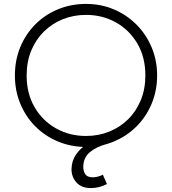

<svg xmlns="http://www.w3.org/2000/svg" viewBox="-20 -735 878 980"><path d="M445 225Q395.5 225 370 196.2Q344.5 167.5 345 127.5Q346 85 368.5 52.8Q391 20.5 427 -1.5Q463 -23.5 505 -34L525 0Q472.5 14 439.5 41Q406.5 68 405 114.5Q404.5 137.5 415 153.8Q425.5 170 453 170Q463 170 472 168.2Q481 166.5 489.5 163.5Q498 160.5 505 156.5L526 204.5Q507.5 214 486.8 219.5Q466 225 445 225ZM419 15Q342 15 275.8 -12.8Q209.5 -40.5 160.2 -90Q111 -139.5 83.5 -206Q56 -272.5 56 -350Q56 -428 83.5 -494.5Q111 -561 160.2 -610.5Q209.5 -660 275.8 -687.5Q342 -715 419 -715Q495.5 -715 561.5 -687Q627.5 -659 677 -609Q726.5 -559 754.2 -492.8Q782 -426.5 782 -350Q782 -272.5 754.2 -206Q726.5 -139.5 677 -90Q627.5 -40.5 561.5 -12.8Q495.5 15 419 15ZM419 -41Q482 -41 537 -63Q592 -85 633.5 -125.8Q675 -166.5 698.5 -223.5Q722 -280.5 722 -350Q722 -443 681.2 -512.5Q640.5 -582 571.8 -620.5Q503 -659 419 -659Q356 -659 301 -637Q246 -615 204.5 -574.2Q163 -533.5 139.5 -476.8Q116 -420 116 -350Q116 -257 156.8 -187.5Q197.5 -118 266.2 -79.5Q335 -41 419 -41Z"/></svg>

Font: Geologica Thin
Style: Regular
Weight: 100
Version: Version 1.010;gftools[0.9.28]